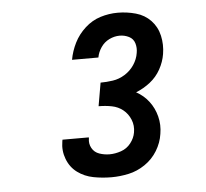

<svg xmlns="http://www.w3.org/2000/svg" viewBox="-43 -864 663 617"><g transform="rotate(-5 288.0 -555.5)"><path d="M293 -293Q320 -293 348 -299Q376 -305 401 -322Q426 -339 441.5 -364.5Q457 -390 461 -418Q466 -447 459 -474.5Q452 -502 435.5 -523.5Q419 -545 395 -558Q420 -568 441 -584.5Q462 -601 475 -624.5Q488 -648 492 -673Q497 -703 490.5 -732Q484 -761 464.5 -781.5Q445 -802 416.5 -810Q388 -818 358 -818Q330 -818 302.5 -809.5Q275 -801 252.5 -780.5Q230 -760 217 -734Q204 -708 199 -680H284Q287 -697 297.5 -712.5Q308 -728 324.5 -736Q341 -744 358 -744Q374 -744 388 -737Q402 -730 406.5 -715Q411 -700 408 -684Q405 -664 393 -646Q381 -628 362.5 -616.5Q344 -605 323.5 -602Q303 -599 284 -599L271 -524Q293 -524 313.5 -520Q334 -516 349.5 -503.5Q365 -491 373 -471.5Q381 -452 377 -430Q374 -412 361.5 -396Q349 -380 330 -373.5Q311 -367 293 -367Q276 -367 260 -372.5Q244 -378 236 -392.5Q228 -407 231 -424Q231 -426 231 -427H146L145 -421Q140 -392 150.5 -364.5Q161 -337 183.5 -320.5Q206 -304 234.5 -298.5Q263 -293 293 -293Z"/></g></svg>

Font: Iosevka Sparkle Medium
Style: Italic
Weight: 500
Italic angle: -9°
Designer: Belleve Invis
Foundry: Belleve Invis
Version: Version 4.5.0; ttfautohint (v1.8.3)